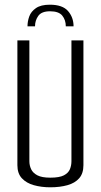

<svg xmlns="http://www.w3.org/2000/svg" viewBox="-20 -792 429 817"><path d="M192 -772Q246 -772 269.5 -745Q293 -718 293 -680H260Q260 -707 245 -725.5Q230 -744 193 -744Q157 -744 143 -724.5Q129 -705 129 -680H97Q97 -701 104.5 -722Q112 -743 133 -757.5Q154 -772 192 -772ZM194 5Q156 5 124 -4Q92 -13 73 -33.5Q54 -54 54 -89V-620H105V-106Q105 -88 112.5 -72Q120 -56 139 -46Q158 -36 194 -36Q233 -36 252 -46Q271 -56 277.5 -72Q284 -88 284 -106V-620H335V-89Q335 -54 317 -33.5Q299 -13 267 -4Q235 5 194 5Z"/></svg>

Font: Smooch Sans Thin
Style: Regular
Weight: 400
Version: Version 1.010